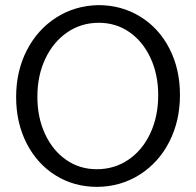

<svg xmlns="http://www.w3.org/2000/svg" viewBox="-20 -716 765 750"><path d="M43 -337Q43 -236 84 -156Q125 -76 197 -31Q269 14 360 14Q452 13 526 -34Q600 -81 641.5 -162.5Q683 -244 683 -345Q683 -446 642 -526Q601 -606 528 -651Q455 -696 364 -696Q272 -694 199 -647Q126 -600 84.5 -519Q43 -438 43 -337ZM366 -627Q433 -627 485.5 -590.5Q538 -554 568 -489.5Q598 -425 598 -344Q598 -261 567 -195Q536 -129 481.5 -92Q427 -55 358 -55Q291 -55 238.5 -91.5Q186 -128 156 -192.5Q126 -257 126 -338Q126 -421 157 -486.5Q188 -552 242.5 -589.5Q297 -627 366 -627Z"/></svg>

Font: Catamaran
Style: Regular
Weight: 400
Designer: Pria Ravichandran
Version: Version 1.000;PS 001.000;hotconv 1.0.70;makeotf.lib2.5.58329